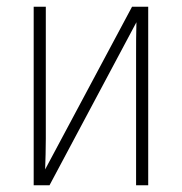

<svg xmlns="http://www.w3.org/2000/svg" viewBox="-20 -550 540 570"><path d="M80 0H127L385 -484C384 -450 384 -421 384 -386V0H420V-530H372L114 -47C115 -79 116 -105 116 -138V-530H80Z"/></svg>

Font: Noto Sans Mono ExtraCondensed ExtraLight
Style: Regular
Weight: 200
Width: 2
Designer: Monotype Design Team
Foundry: Monotype Imaging Inc.
Version: Version 2.014